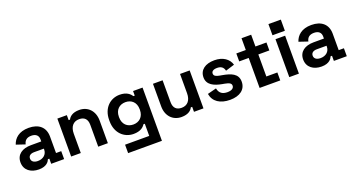

<svg xmlns="http://www.w3.org/2000/svg" viewBox="-51 -1429 4375 2359"><g transform="rotate(-20 2137.0 -250.0)"><path d="M224 14C328 14 359 -42 368 -67H387V0H556V-104H488V-319C488 -443 406 -510 276 -510C147 -510 82 -445 58 -370L174 -331C183 -376 211 -408 274 -408C338 -408 366 -374 366 -328V-300H230C118 -300 38 -247 38 -145C38 -43 118 14 224 14ZM164 -149C164 -185 192 -206 239 -206H366V-196C366 -130 316 -88 246 -88C192 -88 164 -113 164 -149Z M648 0H774V-252C774 -344 819 -398 896 -398C964 -398 1002 -361 1002 -286V0H1128V-296C1128 -419 1051 -504 935 -504C846 -504 806 -465 790 -431H772V-496H648Z M1320 200H1762V-496H1638V-436H1620C1598 -470 1556 -510 1466 -510C1343 -510 1240 -418 1240 -262V-246C1240 -90 1344 2 1466 2C1557 2 1598 -36 1618 -69H1636V90H1320ZM1366 -249V-259C1366 -349 1424 -400 1502 -400C1580 -400 1638 -349 1638 -259V-249C1638 -159 1579 -108 1502 -108C1425 -108 1366 -159 1366 -249Z M2091 8C2180 8 2220 -31 2236 -65H2254V0H2378V-496H2252V-244C2252 -152 2207 -98 2130 -98C2062 -98 2024 -135 2024 -210V-496H1898V-200C1898 -77 1975 8 2091 8Z M2724 14C2850 14 2932 -45 2932 -149C2932 -253 2844 -285 2732 -305L2704 -310C2658 -318 2630 -331 2630 -363C2630 -392 2656 -410 2704 -410C2752 -410 2786 -391 2797 -340L2914 -376C2891 -456 2815 -510 2704 -510C2586 -510 2508 -455 2508 -357C2508 -259 2594 -220 2698 -201L2726 -196C2785 -185 2810 -171 2810 -140C2810 -109 2782 -86 2724 -86C2666 -86 2619 -108 2606 -178L2490 -148C2507 -44 2594 14 2724 14Z M3112 0H3382V-104H3238V-392H3382V-496H3238V-650H3112V-496H2988V-392H3112Z M3500 0H3626V-496H3500ZM3482 -554H3644V-700H3482Z M3920 14C4024 14 4055 -42 4064 -67H4083V0H4252V-104H4184V-319C4184 -443 4102 -510 3972 -510C3843 -510 3778 -445 3754 -370L3870 -331C3879 -376 3907 -408 3970 -408C4034 -408 4062 -374 4062 -328V-300H3926C3814 -300 3734 -247 3734 -145C3734 -43 3814 14 3920 14ZM3860 -149C3860 -185 3888 -206 3935 -206H4062V-196C4062 -130 4012 -88 3942 -88C3888 -88 3860 -113 3860 -149Z"/></g></svg>

Font: Meta Space
Style: Bold
Weight: 700
Designer: Meta Pool / Florian Karsten
Foundry: Meta Pool / Florian Karsten
Version: Version 2.000;Glyphs 3.1.1 (3137)